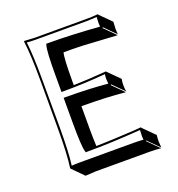

<svg xmlns="http://www.w3.org/2000/svg" viewBox="-129 -754 852 920"><g transform="rotate(-20 297.0 -294.0)"><path d="M246.6 -367.7Q314.9 -369.1 413.1 -377L416 -374L472.7 -317.4Q469.7 -303.7 469.7 -285.6Q469.7 -267.1 472.7 -253.4L416 -310.1L413.1 -307.1L469.7 -250.5Q371.6 -260.3 246.6 -260.3V-143.6Q246.6 -100.1 248.5 -56.6Q300.8 -57.6 358.9 -60.5Q417 -63.5 448.2 -65.4L480 -67.9L481.9 -64L538.6 -7.3Q536.6 8.8 536.6 25.4Q536.6 30.8 538.6 56.6L481.9 0L480 2.9L536.6 59.6Q511.7 56.6 476.6 56.6H203.6L151.4 59.6L95.2 2.9L94.2 0Q104 -68.4 104 -200.2V-444.8Q104 -573.7 94.2 -645L96.2 -647.9Q98.1 -647.9 147 -645H410.2Q446.3 -645 470.2 -647.9L472.2 -645L528.8 -588.4Q526.9 -561 526.9 -550.3Q526.9 -539.6 528.3 -524.4L472.2 -581.1L470.2 -577.1L526.4 -520.5Q526.4 -520.5 352.1 -530.8Q299.3 -532.7 254.4 -532.2Q246.6 -504.9 246.6 -388.7ZM180.2 -200.2V-327.1H189.9Q305.2 -327.1 404.8 -317.9Q403.3 -330.6 402.8 -341.8Q402.8 -354 404.8 -366.2Q296.4 -356.9 189.9 -356.9H180.2V-444.8Q180.2 -562 188.5 -591.8L190.4 -599.1H198.2Q320.3 -599.1 460.9 -587.9Q460 -599.1 460 -606.9Q460 -616.2 461.4 -637.2Q438 -635.3 410.2 -634.8H147Q123 -634.8 105 -636.7Q113.8 -565.9 113.8 -444.8L114.3 -200.2Q114.3 -75.2 105.5 -8.3Q125 -9.8 147 -9.8H419.9Q448.2 -9.8 471.2 -7.8Q469.7 -24.4 470.2 -30.8Q470.2 -43 471.2 -57.1Q319.8 -45.9 198.2 -45.9H190.4L188.5 -53.2Q180.2 -82 180.2 -200.2Z"/></g></svg>

Font: Linux Biolinum Shadow O
Style: Regular
Weight: 400
Designer: Philipp H. Poll
Foundry: Philipp H. Poll
Version: Version 1.0.4